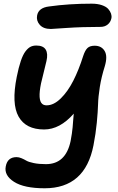

<svg xmlns="http://www.w3.org/2000/svg" viewBox="-20 -785 639 1041"><path d="M255.9 -627.9Q215.3 -627.9 195.6 -650.4Q175.8 -672.9 181.2 -701.2Q189 -743.2 246.1 -750Q354 -765.1 477.1 -765.1Q508.8 -765.1 532.2 -757.1Q555.7 -749 566.7 -736.6Q577.6 -724.1 582 -711.2Q586.4 -698.2 584 -686Q579.6 -664.6 563.7 -651.9Q547.9 -639.2 524.9 -639.2Q424.8 -639.2 341.8 -633.5Q258.8 -627.9 255.9 -627.9ZM222.2 235.8Q110.8 235.8 56.2 200.9Q1.5 166 11.2 117.2Q20.5 66.9 69.8 66.9Q82.5 66.9 96.4 72.8Q110.4 78.6 122.6 85.9Q134.8 93.3 162.8 99.1Q190.9 105 229 105Q336.4 105 362.8 -20Q366.7 -39.6 369.6 -60.3Q372.6 -81.1 373.8 -95Q375 -108.9 376.7 -132.3Q378.4 -155.8 379.9 -168.9Q304.7 -83 219.2 -83Q120.1 -83 80.8 -152.8Q41.5 -222.7 70.8 -368.2Q81.1 -419.9 92.8 -454.3Q104.5 -488.8 118.2 -506.6Q131.8 -524.4 145.3 -531.2Q158.7 -538.1 176.8 -538.1Q214.4 -538.1 227.8 -516.1Q241.2 -494.1 231.9 -454.1Q204.6 -343.8 202.6 -333.5Q183.6 -241.7 209.5 -221.2Q218.3 -213.9 232.9 -213.9Q271 -213.9 309.1 -251Q347.2 -288.1 377.2 -346.9Q407.2 -405.8 431.2 -481.9Q441.4 -512.7 454.6 -524.9Q467.8 -537.1 493.2 -537.1Q530.3 -537.1 547.4 -508.5Q564.5 -480 547.9 -424.8Q529.8 -367.7 521.2 -313.5Q512.7 -259.3 511.7 -220.2Q510.7 -181.2 504.9 -120.1Q499 -59.1 486.8 2.9Q441.4 235.8 222.2 235.8Z"/></svg>

Font: Shantell Sans Bouncy
Style: Italic
Weight: 600
Italic angle: -11.31°
Designer: Stephen Nixon, Anya Danilova, Shantell Martin
Foundry: Arrow Type
Version: Version 1.006;[9816181b4]